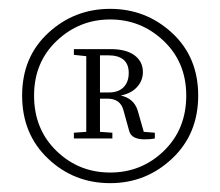

<svg xmlns="http://www.w3.org/2000/svg" viewBox="-20 -732 498 434"><path d="M206 -523H226Q248 -523 259.5 -535Q271 -547 271 -567Q271 -607 224 -607H206ZM291 -483 305 -434 330 -432V-419Q321 -417 307 -417Q277 -417 272 -436L259 -483Q252 -509 223 -509H206V-434L234 -432V-419H147V-432L175 -434V-605L147 -608V-621H230Q265 -621 284 -607Q303 -593 303 -569Q303 -550 290 -535.5Q277 -521 253 -516Q282 -510 291 -483ZM401 -516Q401 -591 350 -639.5Q299 -688 229 -688Q159 -688 108 -639.5Q57 -591 57 -516Q57 -440 107.5 -391Q158 -342 229 -342Q300 -342 350.5 -391Q401 -440 401 -516ZM229 -318Q147 -318 88.5 -373.5Q30 -429 30 -516Q30 -603 89 -657.5Q148 -712 229 -712Q310 -712 369 -657.5Q428 -603 428 -516Q428 -429 369 -373.5Q310 -318 229 -318Z"/></svg>

Font: TypoPRO Source Serif Pro
Style: Regular
Weight: 300
Designer: Frank Grießhammer
Foundry: Adobe Systems Incorporated
Version: Version 1.017;PS (version unavailable);hotconv 1.0.79;makeot